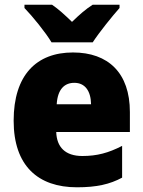

<svg xmlns="http://www.w3.org/2000/svg" viewBox="-20 -786 608 816"><path d="M199 -606H374C402 -649 457 -717 488 -752V-766H374C344 -747 318 -724 286 -693C254 -724 230 -746 201 -766H84V-752C118 -717 174 -648 199 -606ZM290 -563C135 -563 38 -467 38 -273C38 -81 142 10 307 10C391 10 447 -3 499 -31V-166C441 -136 392 -123 330 -123C257 -123 221 -161 219 -225H532V-310C532 -476 440 -563 290 -563ZM296 -434C341 -434 366 -400 367 -343H221C225 -408 255 -434 296 -434Z"/></svg>

Font: Noto Sans Telugu SemiCondensed Black
Style: Regular
Weight: 900
Width: 4
Designer: Jelle Bosma - Monotype Design Team
Foundry: Monotype Imaging Inc.
Version: Version 2.005